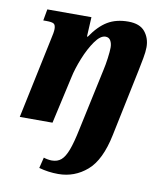

<svg xmlns="http://www.w3.org/2000/svg" viewBox="-87 -618 804 930"><g transform="rotate(10 315.5 -153.0)"><path d="M167 227 180 174Q188 177 199.5 179Q211 181 220 181Q248 181 266 165.5Q284 150 298 113Q312 76 326 8L391 -295Q397 -321 401.5 -354.5Q406 -388 406 -407Q406 -427 398 -441Q390 -455 373 -455Q348 -455 321.5 -417.5Q295 -380 274 -327.5Q253 -275 244 -232L192 0H31L114 -394Q123 -432 123 -448Q123 -468 114 -474Q105 -480 77 -480H62L72 -536H289L284 -440H288Q326 -496 368 -521Q410 -546 469 -546Q526 -546 551.5 -514.5Q577 -483 577 -439Q577 -417 571 -384.5Q565 -352 559 -323L490 8Q464 135 403 187.5Q342 240 262 240Q213 240 167 227Z"/></g></svg>

Font: Noto Serif NarrowExtraBold
Style: Italic
Weight: 800
Width: 4
Italic angle: -12°
Designer: Monotype Design Team
Foundry: Monotype Imaging Inc.
Version: Version 1.001